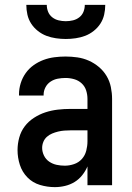

<svg xmlns="http://www.w3.org/2000/svg" viewBox="-20 -760 540 788"><path d="M205 8Q174 8 144 -1Q114 -10 92.5 -32Q71 -54 61.5 -83.5Q52 -113 52 -144Q52 -170 59 -195.5Q66 -221 81.5 -241.5Q97 -262 119.5 -276.5Q142 -291 166.5 -299Q191 -307 217 -310Q243 -313 269 -313H339V-354Q339 -372 333.5 -389Q328 -406 315 -418Q302 -430 284.5 -435Q267 -440 249 -440Q233 -440 217 -437Q201 -434 187.5 -425Q174 -416 166.5 -401.5Q159 -387 159 -371V-368H58V-373Q58 -396 65 -418.5Q72 -441 85.5 -460Q99 -479 118 -492.5Q137 -506 158.5 -514Q180 -522 203 -525Q226 -528 249 -528Q273 -528 297.5 -524.5Q322 -521 344.5 -511Q367 -501 386 -485Q405 -469 417.5 -448Q430 -427 435 -402.5Q440 -378 440 -354V0H339V-77Q331 -58 317.5 -41Q304 -24 286 -13Q268 -2 247 3Q226 8 205 8ZM246 -80Q265 -80 284 -86.5Q303 -93 316 -107.5Q329 -122 334 -141.5Q339 -161 339 -180V-225H269Q256 -225 243.5 -224Q231 -223 218.5 -220Q206 -217 194 -212Q182 -207 172.5 -198.5Q163 -190 158 -178Q153 -166 153 -153Q153 -137 160.5 -121.5Q168 -106 182 -96.5Q196 -87 212.5 -83.5Q229 -80 246 -80ZM250 -600Q230 -600 209.5 -603Q189 -606 170.5 -613Q152 -620 135.5 -633Q119 -646 108 -663Q97 -680 92.5 -700Q88 -720 88 -740H172Q172 -725 177.5 -711.5Q183 -698 194.5 -689Q206 -680 220.5 -676.5Q235 -673 250 -673Q265 -673 279.5 -676.5Q294 -680 305.5 -689Q317 -698 322.5 -711.5Q328 -725 328 -740H412Q412 -720 407.5 -700Q403 -680 392 -663Q381 -646 364.5 -633Q348 -620 329.5 -613Q311 -606 290.5 -603Q270 -600 250 -600Z"/></svg>

Font: Iosevka Term Semibold
Style: Regular
Weight: 600
Monospace: yes
Designer: Belleve Invis
Foundry: Belleve Invis
Version: Version 31.4.0